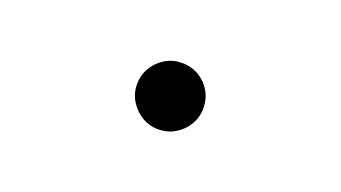

<svg xmlns="http://www.w3.org/2000/svg" viewBox="-33 -681 1067 601"><g transform="rotate(20 500.0 -380.5)"><path d="M499.6 -269.5Q470 -269.5 444.9 -284.6Q419.8 -299.8 404.6 -324.9Q389.5 -350 389.5 -379.6Q389.5 -410.6 404.6 -435.8Q419.8 -461 444.9 -475.8Q470 -490.5 499.6 -490.5Q530.6 -490.5 555.8 -475.8Q581 -461 595.8 -435.8Q610.5 -410.6 610.5 -379.6Q610.5 -350 595.8 -324.9Q581 -299.8 555.8 -284.6Q530.6 -269.5 499.6 -269.5Z"/></g></svg>

Font: Noto Serif KR
Style: Regular
Weight: 200
Designer: Ryoko NISHIZUKA 西塚涼子 (kana & ideographs); Frank Grießhammer (Latin, Greek & Cyrillic); Wenlong ZHANG 张文龙 (bopomofo); San
Foundry: Adobe
Version: Version 2.001;hotconv 1.1.0;makeotfexe 2.6.0